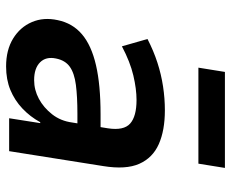

<svg xmlns="http://www.w3.org/2000/svg" viewBox="-84 -664 758 630"><g transform="rotate(90 295.0 -349.0)"><path d="M198 10Q144 10 106.5 -13Q69 -36 52.5 -74.5Q36 -113 46 -159Q56 -208 92.5 -239Q129 -270 194 -285Q259 -300 355 -300H415L405 -224H353Q297 -224 258.5 -219Q220 -214 199 -199Q178 -184 172 -154Q165 -121 184.5 -101.5Q204 -82 243 -82Q275 -82 304 -97.5Q333 -113 355 -141Q377 -169 382 -207L401 -324Q409 -376 385.5 -397Q362 -418 308 -418Q272 -418 227.5 -407.5Q183 -397 132 -370L108 -454Q147 -474 185.5 -486.5Q224 -499 263.5 -505Q303 -511 342 -511Q408 -511 453 -491Q498 -471 517.5 -427Q537 -383 525 -309L476 0H368L384 -102H381Q363 -69 336 -43.5Q309 -18 275 -4Q241 10 198 10ZM202 -621 216 -708H531L517 -621Z"/></g></svg>

Font: Nunito Sans 7pt SemiCondensed
Style: Bold Italic
Weight: 700
Width: 4
Italic angle: -9°
Designer: Vernon Adams
Foundry: Vernon Adams
Version: Version 3.101;gftools[0.9.27]